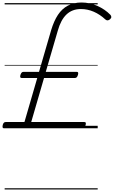

<svg xmlns="http://www.w3.org/2000/svg" viewBox="-37 -1023 907 1531"><path d="M-5 0Q-14 0 -16 -6.5Q-18 -13 -15 -27Q-11 -41 -5 -45.5Q1 -50 9 -50H158L260 -401H136Q128 -401 125 -406.5Q122 -412 126 -426Q131 -440 136.5 -445Q142 -450 150 -450H274L371 -783Q393 -856 425 -904.5Q457 -953 504 -978Q551 -1003 613 -1003Q679 -1003 739.5 -976Q800 -949 843 -905Q850 -897 850.5 -888Q851 -879 840 -869Q828 -860 819.5 -860.5Q811 -861 803 -868Q760 -908 710.5 -929.5Q661 -951 608 -951Q539 -951 493.5 -908Q448 -865 424 -779L328 -450H575Q583 -450 585.5 -445Q588 -440 585 -427Q581 -413 575 -407Q569 -401 560 -401H314L212 -50H635Q644 -50 646.5 -45Q649 -40 646 -27Q642 -13 636 -6.5Q630 0 621 0ZM0 478H742V488H0ZM0 -20H742V0H0ZM0 -505H742V-500H0ZM0 -998H742V-988H0Z"/></svg>

Font: Playwrite AU SA Guides
Style: Regular
Weight: 400
Designer: Veronika Burian, José Scaglione
Foundry: TypeTogether
Version: Version 1.003